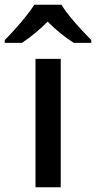

<svg xmlns="http://www.w3.org/2000/svg" viewBox="-66 -786 403 806"><path d="M189 0H83V-539H189ZM192 -766Q205 -744 227.5 -716.5Q250 -689 274.5 -662.5Q299 -636 317 -618V-606H244Q218 -622 189.5 -645Q161 -668 134 -695Q107 -668 79.5 -645.5Q52 -623 26 -606H-46V-618Q-27 -637 -3.5 -663Q20 -689 42 -716.5Q64 -744 78 -766Z"/></svg>

Font: Noto Sans Tangsa Medium
Style: Regular
Weight: 500
Version: Version 1.504